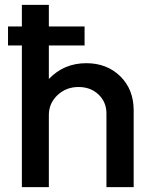

<svg xmlns="http://www.w3.org/2000/svg" viewBox="-20 -770 635 790"><path d="M335 -510Q420 -510 475 -456Q530 -402 530 -316V0H418V-303Q418 -350 385.5 -381Q353 -412 303 -412Q252 -412 216.5 -378.5Q181 -345 181 -297V0H70V-583H13V-661H70V-750H181V-661H328V-583H181V-445Q243 -510 335 -510Z"/></svg>

Font: Orkney Medium
Style: Regular
Weight: 500
Designer: Samuel Oakes and Alfredo Marco Pradil
Foundry: Alfredo Marco Pradil
Version: 1.0; ttfautohint (v1.5)